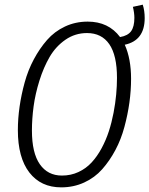

<svg xmlns="http://www.w3.org/2000/svg" viewBox="-20 -788 637 819"><path d="M597.2 -710.9Q597.2 -615.2 512.2 -597.2Q539.1 -537.1 539.1 -452.1Q539.1 -401.9 532 -350.6Q524.9 -299.3 510.7 -246.6Q496.6 -193.8 472.2 -147.9Q447.8 -102.1 416 -66.2Q384.3 -30.3 339.1 -9.5Q293.9 11.2 241.2 11.2Q154.3 11.2 105.2 -52.2Q56.2 -115.7 56.2 -232.9Q56.2 -281.7 63.5 -332.8Q70.8 -383.8 85.2 -436.3Q99.6 -488.8 124.3 -534.9Q148.9 -581.1 180.7 -617.4Q212.4 -653.8 257.1 -674.8Q301.8 -695.8 354 -695.8Q442.9 -695.8 492.2 -629.9Q525.4 -635.7 539.3 -655Q553.2 -674.3 553.2 -711.9Q553.2 -732.4 546.9 -758.8L588.9 -768.1Q597.2 -742.2 597.2 -710.9ZM244.1 -39.1Q282.2 -39.1 314.7 -54.2Q347.2 -69.3 370.8 -95Q394.5 -120.6 413.3 -155.5Q432.1 -190.4 444.3 -228Q456.5 -265.6 464.4 -306.9Q472.2 -348.1 475.6 -385Q479 -421.9 479 -456.1Q479 -551.8 446.3 -599.4Q413.6 -647 351.1 -647Q300.3 -647 259 -618.4Q217.8 -589.8 191.9 -545.4Q166 -501 148.2 -444.1Q130.4 -387.2 123.3 -334Q116.2 -280.8 116.2 -231Q116.2 -135.7 149.9 -87.4Q183.6 -39.1 244.1 -39.1Z"/></svg>

Font: Fira Sans Compressed Light
Style: Italic
Weight: 300
Width: 3
Italic angle: -8°
Designer: Carrois Corporate & Edenspiekermann AG
Foundry: Carrois Corporate GbR & Edenspiekermann AG
Version: Version 4.203;PS 004.203;hotconv 1.0.88;makeotf.lib2.5.64775